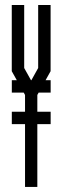

<svg xmlns="http://www.w3.org/2000/svg" viewBox="-20 -734 245 754"><path d="M26.4 -370.3V-419H178.9V-370.3ZM26.4 -246.6V-295.3H178.9V-246.6ZM75 -466.9 102.5 -417.7 129.9 -466.9V-714.3H178.7V-454.4L126.6 -361.1V0H78.3V-361.1L26.2 -454.4V-714.3H75Z"/></svg>

Font: Marapfhont
Style: Book
Weight: 400
Version: Version 0.15